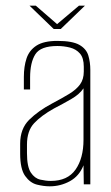

<svg xmlns="http://www.w3.org/2000/svg" viewBox="-20 -649 392 676"><path d="M155 7Q134 7 110 1Q86 -5 68.5 -29.5Q51 -54 51 -108V-143Q51 -196 83 -227.5Q115 -259 164 -285Q200 -304 224.5 -319Q249 -334 262 -352Q275 -370 275 -397V-414Q275 -445 261.5 -460.5Q248 -476 226.5 -481.5Q205 -487 182 -487Q123 -487 104.5 -458Q86 -429 86 -376V-334H64V-378Q64 -415 73.5 -443.5Q83 -472 108.5 -488.5Q134 -505 182 -505Q235 -505 259.5 -491Q284 -477 291 -453.5Q298 -430 298 -403V0H275L274 -67Q259 -29 226 -11Q193 7 155 7ZM159 -12Q218 -12 246 -52Q274 -92 274 -157V-338Q260 -317 230.5 -300Q201 -283 170 -267Q125 -242 100 -215Q75 -188 75 -140V-110Q75 -62 88.5 -41.5Q102 -21 122 -16.5Q142 -12 159 -12ZM169 -547 84 -629H106L181 -564L258 -629H279L194 -547Z"/></svg>

Font: Alumni Sans SC Thin
Style: Regular
Weight: 100
Designer: Robert E. Leuschke
Foundry: Robert E. Leuschke
Version: Version 1.018